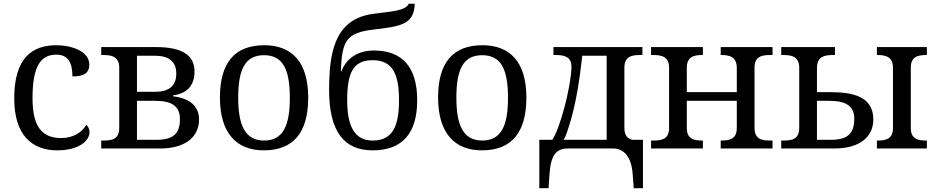

<svg xmlns="http://www.w3.org/2000/svg" viewBox="-20 -785 4953 1015"><path d="M283.2 9.8C395.5 9.8 453.1 -40 453.1 -85.9C453.1 -104 445.8 -117.2 436 -125C413.1 -84 365.2 -55.2 303.2 -55.2C195.8 -55.2 151.9 -124 151.9 -266.1C151.9 -355.5 164.1 -413.1 186 -448.2C208 -483.4 239.3 -496.1 277.8 -496.1C344.7 -496.1 362.8 -446.3 362.8 -380.9C421.9 -380.9 452.1 -397.5 452.1 -443.8C452.1 -513.2 360.4 -545.9 277.8 -545.9C151.9 -545.9 55.2 -480.5 55.2 -265.1C55.2 -167 78.6 -98.6 119.1 -54.2C159.7 -9.8 216.8 9.8 283.2 9.8Z M806.2 -536.1H515.1V-494.1H528.3C572.8 -494.1 610.4 -484.4 610.4 -425.8V-108.9C610.4 -50.3 573.7 -42 528.3 -42H515.1V0H825.2C965.3 0 1032.2 -65.4 1032.2 -152.8C1032.2 -227.5 979.5 -265.6 895 -275.9V-280.8C963.9 -290 1008.3 -328.1 1008.3 -407.2C1008.3 -490.7 946.3 -536.1 806.2 -536.1ZM704.1 -45.9V-252H800.3C884.3 -252 931.2 -226.1 931.2 -155.8C931.2 -77.6 895.5 -45.9 806.2 -45.9ZM704.1 -299.8V-490.2H801.3C882.3 -490.2 912.1 -450.2 912.1 -397C912.1 -338.9 881.8 -299.8 801.3 -299.8Z M1609.4 -269C1609.4 -362.8 1587.9 -432.1 1547.9 -478C1507.8 -523.9 1449.7 -545.9 1377.4 -545.9C1222.7 -545.9 1142.6 -456.1 1142.6 -269C1142.6 -175.3 1164.6 -105.5 1204.6 -59.1C1244.6 -12.7 1302.2 9.8 1374.5 9.8C1528.3 9.8 1609.4 -81.1 1609.4 -269ZM1239.3 -269C1239.3 -417 1274.9 -493.2 1375.5 -493.2C1425.8 -493.2 1460 -474.1 1481.4 -437C1502.9 -399.4 1512.2 -343.3 1512.2 -269C1512.2 -194.8 1503.4 -138.2 1481.9 -100.1C1460.4 -62 1426.8 -42 1376.5 -42C1275.9 -42 1239.3 -121.6 1239.3 -269Z M1719.7 -310.1C1719.7 -91.8 1797.4 9.8 1949.7 9.8C2109.9 9.8 2185.5 -83.5 2185.5 -254.9C2185.5 -428.2 2108.4 -518.1 1956.5 -518.1C1864.7 -518.1 1806.2 -468.8 1785.6 -408.2H1781.7C1788.1 -568.8 1809.6 -612.3 1956.5 -628.9C2094.2 -645.5 2169.9 -653.8 2172.4 -765.1H2140.6C2124.5 -728 2049.8 -724.6 1960.4 -712.9C1893.6 -705.1 1844.2 -682.1 1809.1 -647C1791 -629.4 1776.4 -608.9 1765.1 -585.4C1741.7 -538.1 1729 -481 1723.6 -415C1721.2 -381.8 1719.7 -346.7 1719.7 -310.1ZM1815.4 -254.9C1815.4 -325.2 1822.8 -377.9 1842.8 -413.6C1862.8 -448.7 1897 -466.8 1949.7 -466.8C2002.4 -466.8 2037.1 -448.7 2059.1 -413.6C2080.6 -377.9 2089.4 -325.2 2089.4 -254.9C2089.4 -186 2080.6 -132.8 2059.1 -96.7C2037.1 -60.5 2002.4 -42 1949.7 -42C1855.5 -42 1815.4 -116.2 1815.4 -254.9Z M2762.7 -269C2762.7 -362.8 2741.2 -432.1 2701.2 -478C2661.1 -523.9 2603 -545.9 2530.8 -545.9C2376 -545.9 2295.9 -456.1 2295.9 -269C2295.9 -175.3 2317.9 -105.5 2357.9 -59.1C2397.9 -12.7 2455.6 9.8 2527.8 9.8C2681.6 9.8 2762.7 -81.1 2762.7 -269ZM2392.6 -269C2392.6 -417 2428.2 -493.2 2528.8 -493.2C2579.1 -493.2 2613.3 -474.1 2634.8 -437C2656.2 -399.4 2665.5 -343.3 2665.5 -269C2665.5 -194.8 2656.7 -138.2 2635.3 -100.1C2613.8 -62 2580.1 -42 2529.8 -42C2429.2 -42 2392.6 -121.6 2392.6 -269Z M2899.9 -45.9H2831.1V210H2879.9L2884.8 137.2C2888.2 86.9 2896.5 52.7 2912.1 31.2C2927.7 9.3 2950.7 0 2981.9 0H3228C3250 1.5 3272.5 10.3 3290.5 31.7C3308.1 52.7 3321.3 86.4 3324.7 137.2L3330.1 210H3378.9V-45.9H3322.8C3297.9 -51.8 3280.8 -68.4 3280.8 -108.9V-426.8C3280.8 -485.8 3318.4 -494.1 3362.8 -494.1H3376V-536.1H2905.8V-494.1H2918.9C2962.4 -494.1 3001 -485.8 3001 -432.1C3001 -381.3 2980 -273.9 2963.9 -217.8C2941.9 -136.2 2920.9 -78.6 2899.9 -45.9ZM2959 -45.9C2972.2 -64.9 2981.9 -98.1 2999 -154.8C3024.9 -244.6 3044.9 -366.7 3058.1 -490.2H3187V-45.9Z M4064 -536.1H3790V-494.1H3793C3837.4 -494.1 3875 -484.4 3875 -425.8V-297.9H3610.8V-426.8C3610.8 -485.8 3648.4 -494.1 3692.9 -494.1H3695.8V-536.1H3421.9V-494.1H3435.1C3479.5 -494.1 3517.1 -484.4 3517.1 -425.8V-108.9C3517.1 -50.3 3480.5 -42 3435.1 -42H3421.9V0H3695.8V-42H3692.9C3647.5 -42 3610.8 -50.3 3610.8 -108.9V-252H3875V-108.9C3875 -50.3 3838.4 -42 3793 -42H3790V0H4064V-42H4050.8C4005.4 -42 3968.8 -50.3 3968.8 -108.9V-426.8C3968.8 -485.8 4006.3 -494.1 4050.8 -494.1H4064Z M4394 -536.1H4109.9V-494.1H4123C4167.5 -494.1 4205.1 -484.4 4205.1 -425.8V-108.9C4205.1 -50.3 4168.5 -42 4123 -42H4109.9V0H4390.1C4529.3 0 4596.7 -64.9 4596.7 -152.8C4596.7 -214.8 4569.8 -250.5 4527.3 -271.5C4484.9 -292.5 4427.7 -297.9 4365.7 -297.9H4298.8V-425.8C4298.8 -484.4 4336.4 -494.1 4380.9 -494.1H4394ZM4298.8 -45.9V-252H4364.7C4448.7 -252 4496.1 -226.1 4496.1 -158.2C4496.1 -77.6 4460 -45.9 4371.1 -45.9ZM4615.7 0H4879.9V-42H4877C4831.5 -42 4794.9 -50.3 4794.9 -108.9V-426.8C4794.9 -485.8 4832.5 -494.1 4877 -494.1H4879.9V-536.1H4615.7V-494.1H4619.1C4663.6 -494.1 4700.7 -483.9 4700.7 -425.8V-108.9C4700.7 -50.8 4664.1 -42 4619.1 -42H4615.7Z"/></svg>

Font: The Erased English
Style: Regular
Weight: 400
Designer: Monotype Design team + ligartures altered by 180 Amsterdam
Foundry: Monotype Imaging Inc.
Version: Version 1.030;Glyphs 3.1.2 (3151)